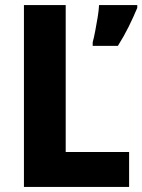

<svg xmlns="http://www.w3.org/2000/svg" viewBox="-20 -734 559 754"><path d="M74 0V-714H238V-137H487V0ZM519 -703Q504 -667 485.5 -629.5Q467 -592 443 -554H344V-568Q349 -586 354 -612.5Q359 -639 363.5 -666Q368 -693 369 -714H519Z"/></svg>

Font: Noto Sans Hebrew SemiCondensed ExtraBold
Style: Regular
Weight: 800
Width: 4
Designer: Monotype Design Team
Foundry: Monotype Imaging Inc.
Version: Version 2.004; ttfautohint (v1.8.4.7-5d5b)